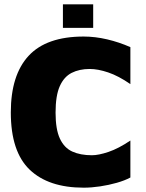

<svg xmlns="http://www.w3.org/2000/svg" viewBox="-20 -853 673 888"><path d="M367 15Q204 15 117 -68.5Q30 -152 30 -333Q30 -506 112.5 -595Q195 -684 367 -684Q420 -684 475.5 -671Q531 -658 583 -635V-464Q528 -502 480.5 -518Q433 -534 395 -534Q347 -534 311.5 -516Q276 -498 256.5 -454.5Q237 -411 237 -332Q237 -255 257 -212Q277 -169 314.5 -152Q352 -135 405 -135Q436 -135 482 -150.5Q528 -166 583 -203V-32Q557 -18 520 -7.5Q483 3 443 9Q403 15 367 15ZM271 -724V-833H411V-724Z"/></svg>

Font: Maven Pro Black
Style: Regular
Weight: 900
Designer: Joe Prince
Foundry: Joe Prince
Version: Version 2.103